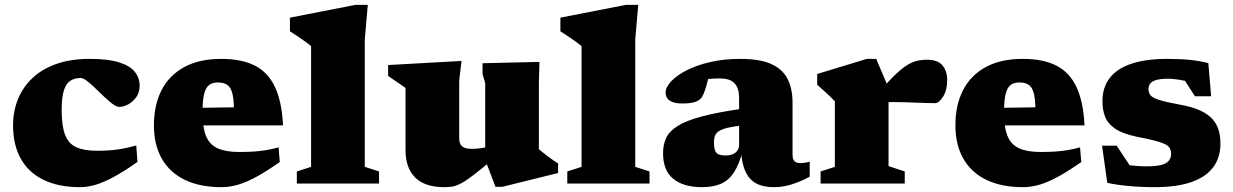

<svg xmlns="http://www.w3.org/2000/svg" viewBox="-20 -759 5100 794"><path d="M351 -515.5Q427.5 -515.5 472.5 -501.2Q517.5 -487 537.5 -462Q557.5 -437 557.5 -404.5Q557.5 -377.5 543.8 -357.8Q530 -338 510.5 -327.5Q491 -317 473 -317Q462 -317 445.5 -329.2Q429 -341.5 410.5 -359.2Q392 -377 373.5 -394.8Q355 -412.5 339.5 -424.5Q324 -436.5 313.5 -436.5Q289 -436.5 271.2 -425.2Q253.5 -414 244.2 -385.2Q235 -356.5 235 -304Q235 -238.5 249 -201.8Q263 -165 295.2 -150.2Q327.5 -135.5 382 -135.5Q430 -135.5 467.8 -141Q505.5 -146.5 543.5 -157.5L548.5 -89.5Q492 -49.5 449.5 -26.8Q407 -4 374 5.5Q341 15 311 15Q222.5 15 160.5 -15Q98.5 -45 66.2 -102.2Q34 -159.5 34 -240.5Q34 -298 54 -348Q74 -398 113.8 -435.8Q153.5 -473.5 213 -494.5Q272.5 -515.5 351 -515.5Z M895 -515.5Q979 -515.5 1033.8 -487.8Q1088.5 -460 1117 -399.5Q1145.5 -339 1150.5 -240.5H763V-312.5L999.5 -316L947.5 -279.5Q948.5 -337 942.2 -366.8Q936 -396.5 921 -407.2Q906 -418 881.5 -418Q859.5 -418 845.5 -408Q831.5 -398 824.5 -371.5Q817.5 -345 817.5 -294Q817.5 -231.5 832.2 -196Q847 -160.5 880.5 -145.5Q914 -130.5 969 -130.5Q1001 -130.5 1028.5 -132.2Q1056 -134 1081.2 -138.2Q1106.5 -142.5 1132 -149.5L1137 -89Q1086.5 -53.5 1044.8 -30.2Q1003 -7 967 4Q931 15 896.5 15Q807 15 744.5 -15.2Q682 -45.5 649.2 -102.8Q616.5 -160 616.5 -241.5Q616.5 -324 648 -385.8Q679.5 -447.5 741.8 -481.5Q804 -515.5 895 -515.5Z M1488.5 -69 1547.5 -50V0H1207.5V-50L1266.5 -69V-568Q1259.5 -574.5 1246.2 -584.2Q1233 -594 1215.8 -605.5Q1198.5 -617 1179 -629.5V-686L1450.5 -739H1501L1488.5 -596Z M1879 -189.5Q1879 -172.5 1884.2 -162.5Q1889.5 -152.5 1901.2 -148Q1913 -143.5 1933 -143.5Q1949 -143.5 1968.8 -146.2Q1988.5 -149 2010.5 -154.5L2022.5 -104Q1972.5 -61.5 1941.2 -37.5Q1910 -13.5 1889.5 -2.2Q1869 9 1853.2 12Q1837.5 15 1818 15Q1737 15 1697 -24.8Q1657 -64.5 1657 -138.5V-395.5L1585 -445V-490L1888.5 -507L1879 -425.5ZM2029 13.5 1986.5 -98V-416L1975.5 -452.5V-497.5L2211 -503L2208.5 -419V-142Q2213.5 -137.5 2223 -130Q2232.5 -122.5 2244.2 -113.5Q2256 -104.5 2267.5 -96.5Q2279 -88.5 2288 -83V-43.5L2057.5 13.5Z M2607 -69 2666 -50V0H2326V-50L2385 -69V-568Q2378 -574.5 2364.8 -584.2Q2351.5 -594 2334.2 -605.5Q2317 -617 2297.5 -629.5V-686L2569 -739H2619.5L2607 -596Z M3053.5 -310V-240.5Q3014 -236.5 2990 -230.8Q2966 -225 2953.5 -217Q2941 -209 2936.8 -197.5Q2932.5 -186 2932.5 -170Q2932.5 -139.5 2942 -127.8Q2951.5 -116 2981 -116Q2998.5 -116 3010.8 -121.5Q3023 -127 3029.8 -137Q3036.5 -147 3036.5 -160V-353.5Q3036.5 -394 3018 -414.2Q2999.5 -434.5 2957.5 -434.5Q2933 -434.5 2918.2 -433.2Q2903.5 -432 2893.5 -430L2917.5 -473Q2913 -449.5 2908.2 -430.5Q2903.5 -411.5 2898.8 -396.2Q2894 -381 2888 -367.5Q2879.5 -347 2859.2 -339Q2839 -331 2802.5 -331Q2766.5 -331 2749.5 -343Q2732.5 -355 2732.5 -375.5Q2732.5 -398 2755 -422.2Q2777.5 -446.5 2818.5 -467.8Q2859.5 -489 2916.2 -502.2Q2973 -515.5 3042 -515.5Q3123 -515.5 3170 -494Q3217 -472.5 3237.2 -432Q3257.5 -391.5 3257.5 -334.5V-120Q3257.5 -106.5 3261.2 -98.8Q3265 -91 3272.5 -87.8Q3280 -84.5 3291.5 -84.5Q3299 -84.5 3307.8 -85.8Q3316.5 -87 3328.5 -90.5V-28.5Q3296.5 -10.5 3258.2 2.2Q3220 15 3179.5 15Q3136 15 3107.2 -0.5Q3078.5 -16 3063.2 -48.5Q3048 -81 3045 -132L3052 -138Q3037 -79 3015 -45.8Q2993 -12.5 2961 1.2Q2929 15 2883.5 15Q2806.5 15 2764.2 -19.5Q2722 -54 2722 -126Q2722 -161 2734.8 -188.5Q2747.5 -216 2782.2 -238Q2817 -260 2882.5 -277.5Q2948 -295 3053.5 -310Z M3814 -512Q3858.5 -512 3877.8 -488.2Q3897 -464.5 3897 -428Q3897 -386 3880 -359.2Q3863 -332.5 3847.5 -332.5Q3813.5 -332.5 3785.5 -333.8Q3757.5 -335 3730.2 -336Q3703 -337 3671.5 -337Q3655.5 -337 3645.8 -335.8Q3636 -334.5 3627.8 -330.5Q3619.5 -326.5 3607.5 -318.5L3592 -352.5Q3636.5 -404 3667.5 -435.5Q3698.5 -467 3722 -483.5Q3745.5 -500 3767 -506Q3788.5 -512 3814 -512ZM3654.5 -395V-72L3721.5 -50V0H3373.5V-50L3432.5 -69V-340Q3425.5 -348 3414.8 -358.2Q3404 -368.5 3390.2 -381Q3376.5 -393.5 3359.5 -408.5V-453L3564.5 -515.5H3603.5Z M4209.5 -515.5Q4293.5 -515.5 4348.2 -487.8Q4403 -460 4431.5 -399.5Q4460 -339 4465 -240.5H4077.5V-312.5L4314 -316L4262 -279.5Q4263 -337 4256.8 -366.8Q4250.5 -396.5 4235.5 -407.2Q4220.5 -418 4196 -418Q4174 -418 4160 -408Q4146 -398 4139 -371.5Q4132 -345 4132 -294Q4132 -231.5 4146.8 -196Q4161.5 -160.5 4195 -145.5Q4228.5 -130.5 4283.5 -130.5Q4315.5 -130.5 4343 -132.2Q4370.5 -134 4395.8 -138.2Q4421 -142.5 4446.5 -149.5L4451.5 -89Q4401 -53.5 4359.2 -30.2Q4317.5 -7 4281.5 4Q4245.5 15 4211 15Q4121.5 15 4059 -15.2Q3996.5 -45.5 3963.8 -102.8Q3931 -160 3931 -241.5Q3931 -324 3962.5 -385.8Q3994 -447.5 4056.2 -481.5Q4118.5 -515.5 4209.5 -515.5Z M4806 -515.5Q4859.5 -515.5 4899.8 -511.5Q4940 -507.5 4977 -498L4988.5 -361H4921.5L4845 -480L4911.5 -417Q4884.5 -425 4856.5 -429.2Q4828.5 -433.5 4811.5 -433.5Q4767 -433.5 4748.2 -423Q4729.5 -412.5 4729.5 -391Q4729.5 -376.5 4737.2 -365.8Q4745 -355 4772.8 -346Q4800.5 -337 4860.5 -326Q4905.5 -318 4937 -304.8Q4968.5 -291.5 4988.5 -272.2Q5008.5 -253 5017.8 -226.2Q5027 -199.5 5027 -164.5Q5027 -108.5 4997.8 -68.2Q4968.5 -28 4908.2 -6.5Q4848 15 4754 15Q4697.5 15 4645.2 10Q4593 5 4559 -3L4537.5 -156.5H4598L4686 -23L4601 -83Q4615.5 -80 4636.2 -77.2Q4657 -74.5 4679.5 -72.8Q4702 -71 4721.5 -71Q4778.5 -71 4800.8 -84Q4823 -97 4823 -122.5Q4823 -137 4817.2 -146.8Q4811.5 -156.5 4796 -163.8Q4780.5 -171 4753 -178Q4725.5 -185 4681.5 -193.5Q4623.5 -205.5 4592.5 -226.2Q4561.5 -247 4550.2 -276Q4539 -305 4539 -340Q4539 -398 4569.8 -437.2Q4600.5 -476.5 4660.5 -496Q4720.5 -515.5 4806 -515.5Z"/></svg>

Font: Newsreader 9pt ExtraBold
Style: Regular
Weight: 800
Designer: Hugues Gentile
Foundry: Production Type
Version: Version 1.003